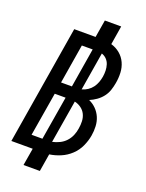

<svg xmlns="http://www.w3.org/2000/svg" viewBox="-173 -925 846 1115"><g transform="rotate(20 250.0 -368.0)"><path d="M118 107 136 0H4L125 -735H257L275 -843H376L357 -727Q388 -718 412 -698Q436 -678 449 -649.5Q462 -621 463.5 -588.5Q465 -556 459 -523Q455 -500 447.5 -477.5Q440 -455 425 -435.5Q410 -416 389.5 -401.5Q369 -387 347 -378Q372 -367 391.5 -347.5Q411 -328 422 -302.5Q433 -277 434.5 -247.5Q436 -218 431 -189Q425 -154 409.5 -120.5Q394 -87 367 -61.5Q340 -36 306 -21.5Q272 -7 237 -2L219 107ZM159 -418H226L266 -661H199ZM285 -421Q304 -426 320.5 -437Q337 -448 348.5 -463.5Q360 -479 366.5 -497Q373 -515 376 -533Q379 -552 378.5 -571Q378 -590 372.5 -607.5Q367 -625 354.5 -638Q342 -651 324 -657ZM102 -74H169L214 -344H147ZM228 -76Q251 -81 272.5 -91.5Q294 -102 310 -119.5Q326 -137 335 -158.5Q344 -180 347 -202Q351 -225 350 -248Q349 -271 339.5 -290.5Q330 -310 312 -323Q294 -336 272 -341Z"/></g></svg>

Font: Iosevka Curly Semibold
Style: Italic
Weight: 600
Italic angle: -9°
Monospace: yes
Designer: Belleve Invis
Foundry: Belleve Invis
Version: Version 22.1.2; ttfautohint (v1.8.4)